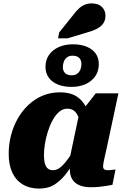

<svg xmlns="http://www.w3.org/2000/svg" viewBox="-20 -1094 734 1127"><path d="M514 -329 459 -336Q453 -372 443.5 -399Q434 -426 418 -441Q402 -456 375 -456Q348 -456 326.5 -437Q305 -418 288.5 -387.5Q272 -357 260.5 -320.5Q249 -284 243.5 -248Q238 -212 238 -183Q238 -152 244 -132.5Q250 -113 261.5 -104Q273 -95 291 -95Q313 -95 333 -110.5Q353 -126 376 -157Q399 -188 429 -235L446 -198Q409 -130 375 -83.5Q341 -37 302 -12Q263 13 210 13Q154 13 113.5 -11.5Q73 -36 52 -81.5Q31 -127 31 -191Q31 -245 44 -297Q57 -349 82.5 -395Q108 -441 145 -476.5Q182 -512 229 -532Q276 -552 332 -552Q397 -552 436 -523.5Q475 -495 493.5 -445.5Q512 -396 514 -329ZM675 -546 607 -228Q600 -196 595 -174.5Q590 -153 587.5 -139Q585 -125 585 -118Q585 -105 592 -100Q599 -95 612 -95Q626 -95 638 -97Q650 -99 658 -99L640 -9Q623 -6 602.5 -2.5Q582 1 559 3Q536 5 511 5Q474 5 446.5 -6.5Q419 -18 404.5 -41Q390 -64 390 -99Q390 -106 390.5 -116Q391 -126 392 -141L382 -130L444 -424L455 -435L542 -546ZM406 -767Q386 -767 373.5 -757.5Q361 -748 355 -733Q349 -718 349 -700Q349 -678 362 -665Q375 -652 401 -652Q421 -652 433.5 -661.5Q446 -671 452 -686Q458 -701 458 -718Q458 -741 445 -754Q432 -767 406 -767ZM560 -718Q560 -677 539.5 -647Q519 -617 483 -600.5Q447 -584 399 -584Q354 -584 319.5 -598Q285 -612 266 -638.5Q247 -665 247 -701Q247 -742 267.5 -771.5Q288 -801 324.5 -817.5Q361 -834 408 -834Q454 -834 488.5 -820Q523 -806 541.5 -780Q560 -754 560 -718ZM408 -1004Q425 -1027 441.5 -1042.5Q458 -1058 476.5 -1066Q495 -1074 518 -1074Q557 -1074 578 -1053.5Q599 -1033 599 -1002Q599 -976 586.5 -957Q574 -938 547.5 -924.5Q521 -911 480 -900L376 -869H321L327 -903Z"/></svg>

Font: Roboto Serif 20pt ExtraBold
Style: Italic
Weight: 800
Italic angle: -10°
Version: Version 1.007